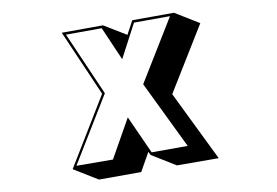

<svg xmlns="http://www.w3.org/2000/svg" viewBox="-47 -627 1095 759"><g transform="rotate(-5 500.0 -247.5)"><path d="M528 -11 520 -24 485 53 316 68 216 18 358 -269 220 -523 385 -538 478 -492 502 -548 669 -563 769 -513 634 -243 795 25 628 39ZM652 -551 508 -538 449 -398 379 -527 236 -514 369 -270 232 6 378 -6 451 -167 533 -21 677 -34 523 -292Z"/></g></svg>

Font: Rampart One
Style: Regular
Weight: 400
Designer: Fontworks Inc.
Foundry: Fontworks Inc.
Version: Version 1.100